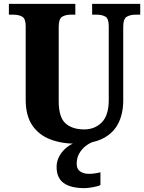

<svg xmlns="http://www.w3.org/2000/svg" viewBox="-20 -734 746 994"><path d="M375 10Q298 10 239 -13Q180 -36 146.5 -86Q113 -136 113 -218V-599Q113 -638 94.5 -648Q76 -658 50 -658H26V-714H370V-658H346Q320 -658 302 -647.5Q284 -637 284 -595V-210Q284 -127 319 -95.5Q354 -64 416 -64Q471 -64 507 -100.5Q543 -137 543 -216V-599Q543 -638 525.5 -648Q508 -658 481 -658H457V-714H706V-658H681Q655 -658 636.5 -647.5Q618 -637 618 -595V-214Q618 -147 593 -96.5Q568 -46 514.5 -18Q461 10 375 10ZM418 240Q346 240 309.5 213.5Q273 187 273 130Q273 99 288.5 72Q304 45 329.5 26Q355 7 383 0H464Q444 6 424 21.5Q404 37 390.5 60Q377 83 377 115Q377 141 395 153.5Q413 166 441 166Q454 166 469 164Q484 162 500 158V224Q486 231 459 235.5Q432 240 418 240Z"/></svg>

Font: Noto Serif SemiCondensed ExtraBold
Style: Regular
Weight: 800
Width: 4
Designer: Monotype Design Team
Foundry: Monotype Imaging Inc.
Version: Version 2.015